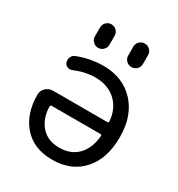

<svg xmlns="http://www.w3.org/2000/svg" viewBox="-178 -877 908 981"><g transform="rotate(30 276.0 -386.5)"><path d="M423.8 -318.4Q431.6 -318.4 431.6 -326.2Q427.7 -394.5 382.8 -439.5Q335 -485.4 258.8 -485.4Q199.2 -485.4 136.7 -459Q124 -453.1 109.9 -458.5Q95.7 -463.9 91.8 -477.5Q85.9 -493.2 92.3 -507.8Q98.6 -522.5 113.3 -528.3Q186.5 -557.6 264.6 -557.6Q378.9 -557.6 448.7 -483.4Q518.6 -409.2 518.6 -283.2Q518.6 -156.2 453.1 -83.5Q387.7 -10.7 275.4 -10.7Q166 -10.7 105.5 -80.1Q44.9 -148.4 44.9 -262.7Q44.9 -285.2 62.5 -301.8Q80.1 -318.4 104.5 -318.4ZM431.6 -241.2Q431.6 -248 423.8 -248H136.7Q128.9 -248 128.9 -241.2Q128.9 -172.9 168 -127Q207 -82 275.4 -82Q346.7 -82 387.7 -127Q426.8 -170.9 431.6 -241.2ZM150.4 -666V-718.8Q150.4 -736.3 163.1 -749Q175.8 -761.7 193.4 -761.7Q210.9 -761.7 223.6 -749Q236.3 -736.3 236.3 -718.8V-666Q236.3 -648.4 223.6 -635.7Q210.9 -623 193.4 -623Q175.8 -623 163.1 -635.7Q150.4 -648.4 150.4 -666ZM346.7 -666V-718.8Q346.7 -736.3 359.4 -749Q372.1 -761.7 390.1 -761.7Q408.2 -761.7 420.9 -749Q433.6 -736.3 433.6 -718.8V-666Q433.6 -648.4 420.9 -635.7Q408.2 -623 390.1 -623Q372.1 -623 359.4 -635.7Q346.7 -648.4 346.7 -666Z"/></g></svg>

Font: Gen Jyuu Gothic P Regular
Style: Regular
Weight: 400
Designer: [Source Han Sans]
Ryoko NISHIZUKA  (kana & ideographs); Paul D. Hunt (Latin, Greek & Cyrillic); Wenlong ZHANG  (bopomofo
Version: Version 1.002.20150607